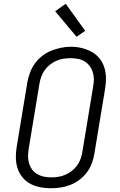

<svg xmlns="http://www.w3.org/2000/svg" viewBox="-20 -995 640 1023"><path d="M251 8Q222 8 193.5 2.5Q165 -3 141 -16Q117 -29 99.5 -50.5Q82 -72 73.5 -98.5Q65 -125 64.5 -154.5Q64 -184 69 -213L126 -558Q131 -584 140.5 -609.5Q150 -635 166.5 -657.5Q183 -680 205.5 -697.5Q228 -715 253.5 -725Q279 -735 305.5 -740.5Q332 -746 358 -746Q388 -746 416 -739Q444 -732 468 -719Q492 -706 509.5 -684.5Q527 -663 535.5 -636.5Q544 -610 544.5 -580.5Q545 -551 540 -522L483 -177Q479 -151 469.5 -125.5Q460 -100 443.5 -77.5Q427 -55 404 -37.5Q381 -20 355.5 -10Q330 0 303.5 4Q277 8 251 8ZM252 -50Q272 -50 291 -53Q310 -56 328.5 -64Q347 -72 363 -84.5Q379 -97 391 -113.5Q403 -130 409.5 -149Q416 -168 419 -187L476 -532Q480 -552 480 -572Q480 -592 474.5 -610Q469 -628 457.5 -643.5Q446 -659 430 -668.5Q414 -678 394.5 -681.5Q375 -685 355 -685Q336 -685 317 -682Q298 -679 280 -671Q262 -663 245.5 -650Q229 -637 217.5 -620.5Q206 -604 199.5 -585.5Q193 -567 190 -548L133 -203Q130 -184 129.5 -164Q129 -144 134.5 -125.5Q140 -107 151 -92Q162 -77 178 -67.5Q194 -58 213 -54Q232 -50 252 -50ZM388 -799 274 -935 330 -975 434 -831Z"/></svg>

Font: Iosevka Curly Slab LtExObl
Style: Regular
Weight: 300
Width: 7
Italic angle: -9°
Monospace: yes
Designer: Belleve Invis
Foundry: Belleve Invis
Version: Version 11.1.0; ttfautohint (v1.8.3)